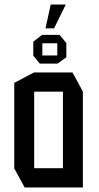

<svg xmlns="http://www.w3.org/2000/svg" viewBox="-20 -828 436 848"><path d="M89 0 43 -84V-462L130 -508H300L346 -424V0ZM131 -423V-85H258V-423ZM156 -547 127 -582V-644L166 -674H243L273 -638V-575L234 -547ZM181 -703 204 -808H270V-807L219 -703ZM167 -637V-583H233V-637Z"/></svg>

Font: Foldit Thin
Style: Regular
Weight: 400
Version: Version 1.003